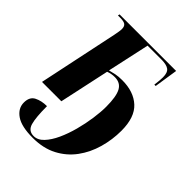

<svg xmlns="http://www.w3.org/2000/svg" viewBox="-221 -649 1003 1003"><g transform="rotate(45 280.5 -147.5)"><path d="M201 241Q118 241 78 213.5Q38 186 38 143Q38 101 67.5 86Q97 71 137 71Q137 154 148 192.5Q159 231 198 231Q228 231 253 204.5Q278 178 297.5 135.5Q317 93 330.5 42.5Q344 -8 351 -57.5Q358 -107 358 -145Q358 -221 340 -254Q322 -287 280 -287Q255 -287 232 -278L172 0H29L122 -442Q125 -457 127 -469.5Q129 -482 129 -491Q129 -510 118.5 -518Q108 -526 81 -526H64L66 -536H484L464 -405H454Q457 -427 458 -441Q459 -455 459 -464Q459 -499 442 -511.5Q425 -524 387 -524H285L234 -290Q252 -295 272 -299Q292 -303 319 -303Q404 -303 453.5 -257.5Q503 -212 503 -113Q503 -47 485 16.5Q467 80 430 130.5Q393 181 336 211Q279 241 201 241Z"/></g></svg>

Font: Noto Serif Display SemiCondensed
Style: Bold Italic
Weight: 700
Width: 4
Italic angle: -12°
Designer: Monotype Design Team
Foundry: Monotype Imaging Inc.
Version: Version 2.009